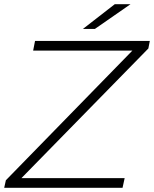

<svg xmlns="http://www.w3.org/2000/svg" viewBox="-26 -895 734 915"><path d="M-6 0 2 -36 605 -654H132L141 -700H688L681 -664L76 -46H568L558 0ZM369 -757 521 -875H596L426 -757Z"/></svg>

Font: Montserrat Light
Style: Italic
Weight: 300
Italic angle: -11.3°
Designer: Julieta Ulanovsky
Foundry: Julieta Ulanovsky
Version: Version 9.000; ttfautohint (v1.8.4.7-5d5b)